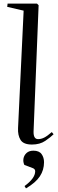

<svg xmlns="http://www.w3.org/2000/svg" viewBox="-20 -787 321 1064"><path d="M111 -728 20 -749 22 -767H185L194 -758L166 -58Q165 -16 191 -16Q208 -16 225 -24.5Q242 -33 267 -55L277 -43Q261 -27 231 -6.5Q201 14 157 14Q110 14 94 -11.5Q78 -37 80 -77ZM124 257 116 244Q175 201 175 162Q175 149 160 144L115 127Q107 110 110 92Q113 74 127 61Q141 48 165 48Q197 48 210.5 67Q224 86 224 112Q224 155 201 190Q178 225 124 257Z"/></svg>

Font: Literata 72pt
Style: Italic
Weight: 400
Italic angle: -2°
Designer: Latin by Veronika Burian and Jose Scaglione. Greek by Irene Vlachou. Cyrillic by Vera Evstafieva
Foundry: TypeTogether
Version: Version 3.002